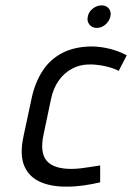

<svg xmlns="http://www.w3.org/2000/svg" viewBox="-20 -684 492 715"><path d="M358 -664Q341 -664 325.5 -652Q310 -640 307 -622Q303 -605 313 -592.5Q323 -580 340 -580Q358 -580 372.5 -592.5Q387 -605 391 -622Q395 -640 385.5 -652Q376 -664 358 -664ZM422 -420 452 -478Q424 -493 391.5 -501.5Q359 -510 325 -511Q258 -511 211.5 -486.5Q165 -462 137.5 -418.5Q110 -375 98 -319L67 -174Q53 -107 70.5 -66Q88 -25 130 -6.5Q172 12 231 11Q261 11 292 6.5Q323 2 353 -5V-68Q353 -68 343.5 -66.5Q334 -65 318.5 -62.5Q303 -60 283.5 -57.5Q264 -55 245 -55Q213 -55 190 -62.5Q167 -70 154 -85Q141 -100 138 -124.5Q135 -149 142 -182L170 -315Q178 -354 198 -383Q218 -412 249 -428.5Q280 -445 321 -444Q347 -443 374 -437Q401 -431 422 -420Z"/></svg>

Font: Advent Pro Medium
Style: Italic
Weight: 500
Italic angle: -12°
Version: Version 3.000